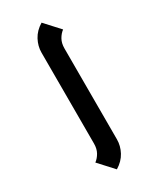

<svg xmlns="http://www.w3.org/2000/svg" viewBox="-184 -733 685 830"><g transform="rotate(-30 158.5 -318.0)"><path d="M206 -74Q206 -42 190 -12Q174 18 141 38L75 -34Q90 -45 100.5 -63.5Q111 -82 111 -108V-562Q111 -594 127 -624Q143 -654 176 -674L242 -602Q227 -591 216.5 -572.5Q206 -554 206 -528Z"/></g></svg>

Font: Jaini Purva
Style: Regular
Weight: 400
Designer: Girish Dalvi, Maithili Shingre
Foundry: Ek Type
Version: Version 1.001;PS 1.000;hotconv 16.6.51;makeotf.lib2.5.65220